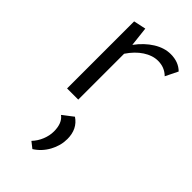

<svg xmlns="http://www.w3.org/2000/svg" viewBox="-224 -478 826 826"><g transform="rotate(45 189.0 -65.0)"><path d="M366 -391 338 -334Q311 -361 271 -361Q238 -361 205 -339.5Q172 -318 146 -279V0H78V-408L134 -420L144 -331Q175 -373 213 -396.5Q251 -420 289 -420Q337 -420 366 -391ZM233 153Q233 193 212.5 230.5Q192 268 157 290L129 268Q148 248 158.5 222Q169 196 169 171Q169 120 140 99L188 62Q233 92 233 153Z"/></g></svg>

Font: Ysabeau Infant
Style: Regular
Weight: 400
Designer: Christian Thalmann (Catharsis Fonts)
Version: Version 0.003